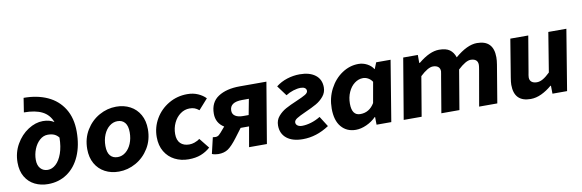

<svg xmlns="http://www.w3.org/2000/svg" viewBox="-54 -1237 5172 1707"><g transform="rotate(-10 2532.5 -383.5)"><path d="M36 -222Q36 -312 78.5 -386.5Q121 -461 187.5 -504Q254 -547 321 -547Q382 -547 422 -520Q396 -589 333.5 -620.5Q271 -652 169 -652L189 -780Q311 -780 404 -737.5Q497 -695 549.5 -610Q602 -525 602 -404Q602 -278 560.5 -183.5Q519 -89 444 -38Q369 13 272 13Q206 13 152.5 -13.5Q99 -40 67.5 -93Q36 -146 36 -222ZM291 -112Q330 -112 364 -143Q398 -174 419.5 -234Q441 -294 442 -377Q425 -399 401.5 -409.5Q378 -420 343 -420Q303 -420 270 -390.5Q237 -361 218.5 -314.5Q200 -268 200 -218Q200 -168 225 -140Q250 -112 291 -112Z M667 -233Q667 -329 712.5 -403.5Q758 -478 831 -519Q904 -560 985 -560Q1055 -560 1110.5 -530.5Q1166 -501 1197.5 -445.5Q1229 -390 1229 -314Q1229 -218 1183.5 -143.5Q1138 -69 1065 -28Q992 13 911 13Q841 13 785.5 -16.5Q730 -46 698.5 -101.5Q667 -157 667 -233ZM1065 -315Q1065 -373 1041 -402Q1017 -431 974 -431Q935 -431 902 -405Q869 -379 850 -333.5Q831 -288 831 -232Q831 -174 855 -145Q879 -116 923 -116Q962 -116 994.5 -142Q1027 -168 1046 -213.5Q1065 -259 1065 -315Z M1294 -231Q1294 -319 1338 -394.5Q1382 -470 1458.5 -515Q1535 -560 1627 -560Q1680 -560 1723 -541Q1766 -522 1793 -493L1710 -400Q1689 -417 1670 -424Q1651 -431 1625 -431Q1580 -431 1542 -403.5Q1504 -376 1482 -329.5Q1460 -283 1460 -229Q1460 -173 1489 -144.5Q1518 -116 1569 -116Q1616 -116 1664 -149L1737 -58Q1699 -24 1651.5 -5.5Q1604 13 1540 13Q1472 13 1416 -15.5Q1360 -44 1327 -99Q1294 -154 1294 -231Z M2119 -182H2054H2043L1982 -101Q1932 -35 1896.5 -11Q1861 13 1808 13Q1795 13 1778.5 10Q1762 7 1751 2L1785 -143L1809 -141Q1827 -141 1840.5 -152Q1854 -163 1887 -203L1901 -219Q1830 -263 1830 -347Q1830 -450 1904 -498.5Q1978 -547 2099 -547H2340L2248 0H2087ZM2133 -282 2160 -424H2100Q1987 -424 1987 -347Q1987 -315 2012.5 -298.5Q2038 -282 2082 -282Z M2374 -145Q2374 -193 2403.5 -227.5Q2433 -262 2473 -284Q2513 -306 2577 -333Q2631 -356 2656 -371Q2681 -386 2681 -404Q2681 -421 2667.5 -430.5Q2654 -440 2630 -440Q2599 -440 2562.5 -428.5Q2526 -417 2495 -397L2427 -489Q2471 -524 2527.5 -542Q2584 -560 2642 -560Q2731 -560 2782.5 -520.5Q2834 -481 2834 -409Q2834 -363 2805 -328Q2776 -293 2736 -270.5Q2696 -248 2635 -221Q2579 -196 2554 -180Q2529 -164 2529 -145Q2529 -127 2544.5 -116Q2560 -105 2585 -105Q2623 -105 2666.5 -118Q2710 -131 2751 -156L2810 -63Q2695 13 2572 13Q2478 13 2426 -29Q2374 -71 2374 -145Z M2870 -210Q2870 -306 2912 -386.5Q2954 -467 3023.5 -513.5Q3093 -560 3172 -560Q3213 -560 3249.5 -541Q3286 -522 3306 -490H3308L3331 -547H3461L3371 0H3238L3237 -70H3234Q3196 -32 3146 -9.5Q3096 13 3050 13Q2968 13 2919 -44.5Q2870 -102 2870 -210ZM3241 -195 3274 -381Q3259 -404 3236.5 -416.5Q3214 -429 3190 -429Q3150 -429 3114.5 -402.5Q3079 -376 3058 -329Q3037 -282 3037 -225Q3037 -118 3113 -118Q3195 -118 3241 -195Z M3575 -547H3707V-475H3713Q3816 -560 3900 -560Q3963 -560 3996 -536Q4029 -512 4044 -466Q4154 -560 4242 -560Q4391 -560 4391 -406Q4391 -377 4385 -341L4328 0H4164L4220 -320Q4226 -354 4226 -366Q4226 -395 4209 -409Q4192 -423 4161 -423Q4118 -423 4046 -356L3986 0H3823L3877 -320L3881 -342Q3885 -362 3885 -368Q3885 -395 3868 -409Q3851 -423 3821 -423Q3776 -423 3705 -356L3645 0H3483Z M4479 -141Q4479 -164 4486 -206L4542 -547H4704L4650 -227Q4647 -211 4645 -199.5Q4643 -188 4643 -179Q4643 -152 4660.5 -138Q4678 -124 4708 -124Q4735 -124 4763.5 -140.5Q4792 -157 4827 -191L4885 -547H5048L4958 0H4826L4825 -72H4820Q4776 -34 4726.5 -10.5Q4677 13 4628 13Q4479 13 4479 -141Z"/></g></svg>

Font: Nebula Sans Bold
Style: Regular
Weight: 700
Italic angle: -9°
Designer: Paul D. Hunt for Adobe (as Source Sans)
Foundry: Nebula Entertainment & Broadcasting LLC
Version: Version 1.010